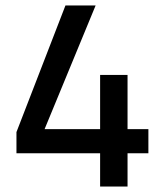

<svg xmlns="http://www.w3.org/2000/svg" viewBox="-20 -680 600 700"><path d="M345 0V-121.3H40V-198.4L218.6 -660H328.6L142.6 -209.3H345V-406.9H445V-209.3H521V-121.3H445V0Z"/></svg>

Font: TitilliumWeb ExtraLight
Style: Regular
Weight: 400
Designer: Mohamed Gaber, Accademia di Belle Arti di Urbino and others
Foundry: Kief Type Foundry, Accademia di Belle Arti di Urbino and others
Version: Version 3.000; ttfautohint (v1.8.2)